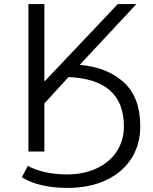

<svg xmlns="http://www.w3.org/2000/svg" viewBox="-20 -741 747 939"><path d="M119 -721H197V-345H200L556 -721H647L370 -424Q508 -411 587 -337Q666 -263 666 -124Q666 -32 621 36.5Q576 105 495.5 141.5Q415 178 312 178Q170 178 87 126L116 70Q151 90 201.5 101Q252 112 307 112Q389 112 452.5 82.5Q516 53 551 -0.5Q586 -54 586 -123Q586 -353 315 -364L197 -235V0H119Z"/></svg>

Font: Nebula Sans Book
Style: Regular
Weight: 400
Designer: Paul D. Hunt for Adobe (as Source Sans)
Foundry: Nebula Entertainment & Broadcasting LLC
Version: Version 1.010